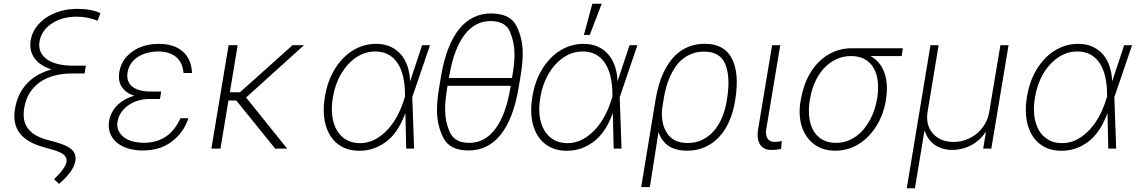

<svg xmlns="http://www.w3.org/2000/svg" viewBox="-20 -784 6012 1013"><path d="M59.3 -210.2Q65.7 -250.4 81.7 -283.7Q97.7 -317.1 122.3 -343.4Q147 -369.7 179.7 -388.3Q212.4 -407 252.1 -417.6Q222.3 -426.8 199.8 -441.6Q177.2 -456.3 162.8 -475.9Q148.4 -495.4 142.9 -519.4Q137.4 -543.3 141.7 -571Q147.7 -607.2 169 -637.8Q190.3 -668.3 223 -690.5Q255.7 -712.7 298.1 -725Q340.6 -737.2 388.8 -737.2Q460.6 -737.2 509.9 -714.8L494.7 -674.7Q442.1 -696 384.9 -696Q308.2 -696 253.2 -659.8Q198.2 -623.6 188.6 -565Q179 -506.7 226.6 -471.9Q273.8 -437.5 367.2 -437.5H432.9L426.5 -396.3H357.6Q312.1 -396.3 270.6 -386Q229 -375.7 195.5 -353.7Q161.9 -331.7 139 -297.4Q116.1 -263.1 108 -215.2Q102.6 -183.9 106.4 -157.7Q110.1 -131.4 124.1 -110.4Q138.1 -89.5 163.2 -73.7Q188.2 -57.9 225.5 -47.2L273.8 -34.1Q339.1 -16 361.2 7.8Q383.5 31.6 377.5 65.7Q368.3 120 291.5 186.1L265.3 161.6Q325.6 103.3 331 69.6Q334.2 49 318.2 33.7Q301.8 18.1 248.9 3.2L213.4 -6.7Q166.2 -19.5 133.7 -38.7Q101.2 -57.9 82.6 -83.3Q63.9 -108.7 58.4 -140.4Q52.9 -172.2 59.3 -210.2Z M555.4 -145.2Q559.3 -167.6 569.6 -188.2Q579.9 -208.8 596.6 -226.2Q613.3 -243.6 636.4 -257.1Q659.4 -270.6 688.9 -278.8Q664.1 -286.9 647.2 -299.5Q630.3 -312.1 620.7 -328.1Q611.2 -344.1 608.5 -363.3Q605.8 -382.5 609.4 -403.8Q620.7 -470.9 677.9 -511.7Q734.7 -552.6 818.9 -552.6Q856.2 -552.6 887.4 -543.1Q918.7 -533.7 941.6 -514.7Q964.5 -495.7 978 -466.8Q991.5 -437.9 992.9 -398.8H948.5Q942.8 -456.3 907.8 -484.4Q872.9 -512.4 814.6 -512.4Q788 -512.4 761.2 -506Q734.4 -499.6 712 -486.3Q689.6 -473 673.8 -452.2Q658 -431.5 653.1 -402.3Q649.1 -379.6 654.8 -361Q660.5 -342.3 675.6 -329Q690.7 -315.7 715 -308.4Q739.3 -301.1 772.4 -301.1H830.3L824.9 -267.4H824.6L823.9 -261.7H766.3Q736.2 -261.7 707.9 -253Q679.7 -244.3 657.1 -228.5Q634.6 -212.7 619.5 -190.9Q604.4 -169 600.1 -142.4Q596.2 -117.9 604 -98Q611.9 -78.1 631 -62.1Q668.7 -30.9 741.1 -30.9Q776.3 -30.9 805.4 -39.8Q834.5 -48.7 858.1 -65.3Q881.7 -82 900 -106Q918.3 -130 931.8 -160.2H974.4Q960.6 -120.4 938.6 -90Q916.5 -59.7 885.3 -36.2Q824.2 9.9 732.6 9.9Q687.5 9.9 652 -1.8Q616.5 -13.5 593.4 -34.3Q570.3 -55 560.2 -83.5Q550.1 -111.9 555.4 -145.2Z M1186.1 -545.5H1234L1192.8 -297.2H1246.1L1523.4 -545.5H1583.8L1278.4 -269.5L1495 0H1431.8L1226.9 -253.6L1185.4 -253.9L1143.1 0H1095.2Z M1694.2 -273.8Q1701 -314.6 1713.4 -350.1Q1725.9 -385.7 1745.4 -418Q1764.6 -449.6 1788.4 -474.4Q1812.1 -499.3 1839.8 -516.7Q1867.5 -534.1 1898.6 -543.3Q1929.7 -552.6 1963.4 -552.6Q2007.8 -552.6 2040.8 -537.3Q2073.9 -522 2096.2 -495.6Q2118.6 -469.1 2130.3 -433.2Q2142 -397.4 2143.5 -356.2H2144.2L2207 -545.5H2248.6L2155.2 -271.3L2164.8 0H2123.2L2119 -186.1H2118.3Q2098 -131.4 2072.3 -94.3Q2046.5 -57.2 2013.8 -33.7Q1982.6 -11.4 1948.9 0Q1915.1 11.4 1876.4 11.4Q1840.9 11.4 1812.7 2.3Q1784.4 -6.7 1761 -25.2Q1738.3 -43 1722.5 -68.4Q1706.7 -93.8 1698 -125.4Q1689.3 -157 1688.2 -194.4Q1687.1 -231.9 1694.2 -273.8ZM1879.6 -28.8Q1951.3 -28.8 2013.1 -88.1Q2075.6 -147.7 2109 -250.4L2116.8 -274.1L2116.5 -295.1Q2115.8 -342.7 2106.2 -382.5Q2096.6 -422.2 2077.4 -451.2Q2058.2 -480.1 2029.1 -496.3Q2000 -512.4 1959.9 -512.4Q1905.2 -512.4 1858.7 -480.8Q1835.2 -464.8 1815.3 -443Q1795.5 -421.2 1779.7 -394.2Q1763.8 -367.2 1752.8 -335.8Q1741.8 -304.3 1736.2 -269.5Q1727.3 -216.6 1733 -172.4Q1738.6 -128.2 1757.5 -96.2Q1776.3 -64.3 1807.2 -46.5Q1838.1 -28.8 1879.6 -28.8Z M2296.9 -321.4 2307.2 -383.5Q2321.4 -466.6 2345.7 -528.6Q2370 -590.6 2403.4 -631.6Q2436.8 -672.6 2478.9 -692.8Q2521 -713.1 2570.3 -713.1Q2671.2 -713.1 2704.5 -647.7Q2737.9 -582.4 2737.9 -503.9Q2737.9 -477.3 2735.1 -447.6Q2732.2 -418 2726.6 -383.5L2716.3 -321.4Q2702.4 -238.3 2678.3 -176Q2654.1 -113.6 2620.7 -72.4Q2587.4 -31.2 2545.3 -10.7Q2503.2 9.9 2453.1 9.9Q2352.6 9.9 2319.2 -56.5Q2285.5 -123.2 2285.5 -202.1Q2285.5 -228 2288.4 -257.5Q2291.2 -286.9 2296.9 -321.4ZM2328.5 -207Q2328.5 -142 2353.3 -86.6Q2378.6 -30.2 2456.7 -30.2Q2497.2 -30.2 2531.4 -48.7Q2565.7 -67.1 2593 -103.3Q2620.4 -139.6 2640.3 -193Q2660.2 -246.4 2671.9 -316.4L2674.4 -331.3H2341.3L2338.8 -316.4Q2333.8 -285.2 2331.1 -258.3Q2328.5 -231.5 2328.5 -207ZM2348.4 -372.5H2681.1L2683.9 -388.8Q2689.3 -420.1 2692.1 -447.8Q2695 -475.5 2694.6 -500Q2693.9 -562.5 2670.1 -617.9Q2646 -672.9 2567.5 -672.9Q2527.3 -672.9 2493.1 -654.8Q2458.8 -636.7 2431.5 -601Q2404.1 -565.3 2383.9 -512.3Q2363.6 -459.2 2351.2 -388.8Z M2788.7 -273.8Q2795.5 -314.6 2807.9 -350.1Q2820.3 -385.7 2839.8 -418Q2859 -449.6 2882.8 -474.4Q2906.6 -499.3 2934.3 -516.7Q2962 -534.1 2993.1 -543.3Q3024.1 -552.6 3057.9 -552.6Q3102.3 -552.6 3135.3 -537.3Q3168.3 -522 3190.7 -495.6Q3213.1 -469.1 3224.8 -433.2Q3236.5 -397.4 3237.9 -356.2H3238.6L3301.5 -545.5H3343L3249.6 -271.3L3259.2 0H3217.7L3213.4 -186.1H3212.7Q3192.5 -131.4 3166.7 -94.3Q3141 -57.2 3108.3 -33.7Q3077.1 -11.4 3043.3 0Q3009.6 11.4 2970.9 11.4Q2935.4 11.4 2907.1 2.3Q2878.9 -6.7 2855.5 -25.2Q2832.7 -43 2816.9 -68.4Q2801.1 -93.8 2792.4 -125.4Q2783.7 -157 2782.7 -194.4Q2781.6 -231.9 2788.7 -273.8ZM2974.1 -28.8Q3045.8 -28.8 3107.6 -88.1Q3170.1 -147.7 3203.5 -250.4L3211.3 -274.1L3210.9 -295.1Q3210.2 -342.7 3200.6 -382.5Q3191.1 -422.2 3171.9 -451.2Q3152.7 -480.1 3123.6 -496.3Q3094.5 -512.4 3054.3 -512.4Q2999.6 -512.4 2953.1 -480.8Q2929.7 -464.8 2909.8 -443Q2889.9 -421.2 2874.1 -394.2Q2858.3 -367.2 2847.3 -335.8Q2836.3 -304.3 2830.6 -269.5Q2821.7 -216.6 2827.4 -172.4Q2833.1 -128.2 2851.9 -96.2Q2870.7 -64.3 2901.6 -46.5Q2932.5 -28.8 2974.1 -28.8ZM3060.7 -599.8 3105.1 -764.2H3154.5L3091.6 -599.8Z M3362.9 203.1 3440 -264.6Q3446 -300.1 3456.1 -335.2Q3466.3 -370.4 3481.4 -402.3Q3496.4 -434.3 3516.9 -461.8Q3537.3 -489.3 3563.9 -509.6Q3590.6 -529.8 3624.1 -541.4Q3657.7 -552.9 3698.5 -552.9Q3801.8 -552.9 3841.6 -475.1Q3881.4 -397.4 3859.4 -258.9L3858 -250Q3848.4 -191.1 3826.9 -142.9Q3805.4 -94.8 3773.3 -60.5Q3741.1 -26.3 3699 -7.6Q3657 11 3606.2 11Q3545.8 11 3508.5 -13.5Q3471.2 -38 3454.2 -87L3408.7 203.1ZM3501.1 -79.2Q3533.7 -29.5 3608.7 -29.5Q3650.6 -29.5 3684.8 -46Q3719.1 -62.5 3745.2 -92Q3771.3 -121.4 3788.7 -161.9Q3806.1 -202.4 3813.9 -250.4L3815 -256.7Q3834.9 -375.7 3807.2 -444.2Q3780.2 -511.7 3694.6 -511.7Q3660.5 -511.7 3632.8 -501.4Q3605.1 -491.1 3582.9 -473.5Q3560.7 -456 3544 -432Q3527.3 -408 3515.1 -380.7Q3502.8 -353.3 3494.9 -323.7Q3486.9 -294 3482.2 -265.3L3472.7 -204.2Q3467.7 -127.1 3501.1 -79.2Z M3979.8 -101.9 4053.6 -545.5H4096.6L4022.7 -101.9Q4019.9 -85.2 4022.2 -72.8Q4024.5 -60.4 4030.4 -52Q4036.2 -43.7 4045.3 -39.6Q4054.3 -35.5 4065 -35.5Q4079.9 -35.5 4090.9 -37.3Q4101.9 -39.1 4104.8 -39.8L4101.2 1.8Q4095.9 2.8 4082.2 5Q4068.5 7.1 4047.2 7.1Q4028.8 7.1 4014.2 0Q3999.6 -7.1 3990.6 -20.8Q3981.5 -34.4 3978.5 -54.9Q3975.5 -75.3 3979.8 -101.9Z M4205.3 -258.9 4207 -268.1Q4214.5 -306.8 4226.7 -339.8Q4239 -372.9 4257.5 -403.1Q4275.9 -432.5 4299.2 -456Q4322.4 -479.4 4349.8 -495.7Q4377.1 -512.1 4408.6 -520.8Q4440 -529.5 4474.4 -529.5H4743.6L4736.9 -488.3H4572.4Q4599.1 -474.1 4617.5 -451.5Q4636 -429 4646.3 -400Q4656.6 -371.1 4658.7 -336.1Q4660.9 -301.1 4654.8 -261.7L4654.1 -255.3Q4648.8 -221.6 4637.3 -188.7Q4625.7 -155.9 4608.3 -126.4Q4590.9 -96.9 4568 -71.7Q4545.1 -46.5 4517.2 -28.1Q4489.3 -9.6 4456.7 0.7Q4424 11 4387.1 11Q4319.6 11 4273.8 -24.1Q4251.1 -41.5 4234.7 -65.9Q4218.4 -90.2 4209.3 -120Q4200.3 -149.9 4199 -185Q4197.8 -220.2 4205.3 -258.9ZM4389.9 -30.2Q4421.2 -30.2 4448 -39.6Q4474.8 -49 4497.5 -65.3Q4520.2 -81.7 4538.4 -104Q4556.5 -126.4 4570.3 -152Q4584.2 -177.6 4593.4 -205.6Q4602.6 -233.7 4607.2 -261.4L4608.7 -268.5Q4615.8 -315.7 4611 -356Q4606.2 -396.3 4589.1 -425.6Q4572.1 -454.9 4542.4 -471.6Q4512.8 -488.3 4469.8 -488.3Q4427.6 -488.3 4391.7 -471.2Q4355.8 -454.2 4327.9 -424.4Q4300.1 -394.5 4281.2 -353.5Q4262.4 -312.5 4254.3 -264.6L4252.8 -258.2Q4244.7 -208.8 4249.5 -166.9Q4254.3 -125 4271.8 -94.6Q4289.4 -64.3 4319.1 -47.2Q4348.7 -30.2 4389.9 -30.2Z M4764.2 209.2 4889.2 -545.5H4932.2L4873.9 -193.5Q4862.9 -123.9 4902 -79.5Q4941.1 -35.2 5011 -35.2Q5046.2 -35.2 5077.9 -47.1Q5109.7 -58.9 5134.8 -80.3Q5159.8 -101.6 5176.7 -130.5Q5193.5 -159.4 5199.2 -193.5L5258.2 -545.5H5301.1L5210.2 0H5167.3L5181.5 -84.9H5177.9Q5164.1 -63.2 5144.7 -46Q5125.4 -28.8 5102.8 -17Q5080.3 -5.3 5055.2 0.9Q5030.2 7.1 5004.6 7.1Q4978 7.1 4954.7 0.4Q4931.5 -6.4 4912.8 -19Q4894.2 -31.6 4880.9 -49.9Q4867.5 -68.2 4860.4 -91.3H4856.9L4807.2 209.2Z M5398.4 -273.8Q5405.2 -314.6 5417.6 -350.1Q5430 -385.7 5449.6 -418Q5468.8 -449.6 5492.5 -474.4Q5516.3 -499.3 5544 -516.7Q5571.7 -534.1 5602.8 -543.3Q5633.9 -552.6 5667.6 -552.6Q5712 -552.6 5745 -537.3Q5778.1 -522 5800.4 -495.6Q5822.8 -469.1 5834.5 -433.2Q5846.2 -397.4 5847.7 -356.2H5848.4L5911.2 -545.5H5952.8L5859.4 -271.3L5869 0H5827.4L5823.2 -186.1H5822.4Q5802.2 -131.4 5776.5 -94.3Q5750.7 -57.2 5718 -33.7Q5686.8 -11.4 5653.1 0Q5619.3 11.4 5580.6 11.4Q5545.1 11.4 5516.9 2.3Q5488.6 -6.7 5465.2 -25.2Q5442.5 -43 5426.7 -68.4Q5410.9 -93.8 5402.2 -125.4Q5393.5 -157 5392.4 -194.4Q5391.3 -231.9 5398.4 -273.8ZM5583.8 -28.8Q5655.5 -28.8 5717.3 -88.1Q5779.8 -147.7 5813.2 -250.4L5821 -274.1L5820.7 -295.1Q5820 -342.7 5810.4 -382.5Q5800.8 -422.2 5781.6 -451.2Q5762.4 -480.1 5733.3 -496.3Q5704.2 -512.4 5664.1 -512.4Q5609.4 -512.4 5562.9 -480.8Q5539.4 -464.8 5519.5 -443Q5499.6 -421.2 5483.8 -394.2Q5468 -367.2 5457 -335.8Q5446 -304.3 5440.3 -269.5Q5431.5 -216.6 5437.1 -172.4Q5442.8 -128.2 5461.6 -96.2Q5480.5 -64.3 5511.4 -46.5Q5542.3 -28.8 5583.8 -28.8Z"/></svg>

Font: Inter P Extra Light
Style: Italic
Weight: 200
Italic angle: 9.39999°
Designer: Rasmus Andersson
Foundry: rsms
Version: Version 3.018;git-588b23468